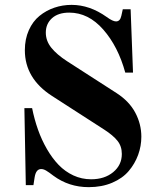

<svg xmlns="http://www.w3.org/2000/svg" viewBox="-20 -750 660 788"><path d="M80.1 -306.2H111.8Q121.1 -259.8 136 -217.8Q150.9 -175.8 172.6 -138.2Q194.3 -100.6 220.7 -73.2Q247.1 -45.9 281.2 -30Q315.4 -14.2 354 -14.2Q409.2 -14.2 444.6 -43.5Q480 -72.8 480 -118.2Q480 -149.9 461.9 -172.4Q443.8 -194.8 408.2 -217.8L193.8 -356Q82 -427.7 82 -543.9Q82 -589.8 98.4 -626.2Q114.7 -662.6 142.1 -684.8Q169.4 -707 203.1 -718.5Q236.8 -730 273.9 -730Q348.1 -730 418 -680.2Q442.9 -662.1 456.1 -662.1Q473.1 -662.1 478 -685.1L483.9 -711.9H516.1L525.9 -452.1H494.1Q464.8 -559.1 403.8 -628.7Q342.8 -698.2 264.2 -698.2Q218.8 -698.2 193.4 -675.3Q168 -652.3 168 -616.2Q168 -582 190.7 -554Q213.4 -525.9 254.9 -499L458 -368.2Q510.3 -334.5 535.2 -287.6Q560.1 -240.7 560.1 -189Q560.1 -150.4 546.9 -114.3Q533.7 -78.1 508.3 -48.1Q482.9 -18.1 440.4 0Q397.9 18.1 344.2 18.1Q262.7 18.1 199.2 -28.8Q180.2 -43.5 169.4 -49.8Q158.7 -56.2 148.9 -56.2Q127.4 -56.2 122.1 -22L117.2 9.8H85.9Z"/></svg>

Font: Flanker Steampunk
Style: Bold
Weight: 700
Designer: Alexey Kryukov, Leonardo Di Lena
Foundry: Alexey Kryukov, Leonardo Di Lena
Version: 1.210